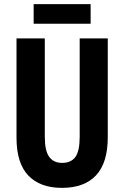

<svg xmlns="http://www.w3.org/2000/svg" viewBox="-20 -900 602 930"><path d="M502 -235Q502 -112 445.5 -51Q389 10 280 10Q174 10 117 -50Q60 -110 60 -232V-714H197V-237Q197 -169 218.5 -140Q240 -111 281 -111Q324 -111 345 -139.5Q366 -168 366 -238V-714H502ZM419 -880V-785H143V-880Z"/></svg>

Font: Noto Sans ExtraCondensed
Style: Bold
Weight: 700
Width: 2
Designer: Monotype Design Team
Foundry: Monotype Imaging Inc.
Version: Version 2.013; ttfautohint (v1.8.4.7-5d5b)